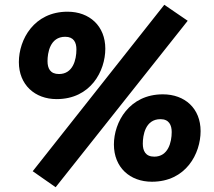

<svg xmlns="http://www.w3.org/2000/svg" viewBox="-20 -742 898 804"><path d="M668 -722 766 -655 213 42 117 -25ZM217 -327C360 -327 421 -445 421 -538C421 -633 355 -693 263 -693C122 -693 59 -576 59 -482C59 -387 126 -327 217 -327ZM227 -432C190 -432 179 -456 179 -486C179 -520 189 -588 253 -588C289 -588 300 -564 300 -535C300 -491 285 -432 227 -432ZM616 19C759 19 820 -99 820 -193C820 -288 754 -347 662 -347C521 -347 457 -230 457 -137C457 -41 524 19 616 19ZM626 -86C589 -86 578 -111 578 -140C578 -175 588 -243 652 -243C688 -243 699 -218 699 -189C699 -146 684 -86 626 -86Z"/></svg>

Font: Fira Sans ExtraBold
Style: Italic
Weight: 800
Italic angle: -8°
Designer: bBox Type GmbH & Carrois Corporate GbR & Edenspiekermann AG
Foundry: bBox Type GmbH & Carrois Corporate GbR & Edenspiekermann AG
Version: Version 4.301;PS 004.301;hotconv 1.0.88;makeotf.lib2.5.64775